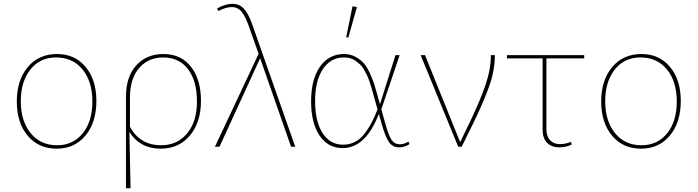

<svg xmlns="http://www.w3.org/2000/svg" viewBox="-20 -769 3655 1006"><path d="M277 10Q182 10 125 -58Q68 -126 68 -237Q68 -349 125.5 -417.5Q183 -486 279 -486Q372 -486 428.5 -418.5Q485 -351 485 -240Q485 -128 428 -59Q371 10 277 10ZM279 -8Q363 -8 413.5 -70.5Q464 -133 464 -237Q464 -342 412.5 -405Q361 -468 274 -468Q189 -468 139 -404.5Q89 -341 89 -239Q89 -135 140.5 -71.5Q192 -8 279 -8Z M640 -262Q640 -367 694 -426.5Q748 -486 836 -486Q928 -486 980.5 -419.5Q1033 -353 1033 -240Q1033 -128 975 -59Q917 10 822 10Q713 10 658 -78L664 217H640ZM661 -259V-105Q713 -8 824 -8Q909 -8 960.5 -70Q1012 -132 1012 -237Q1012 -344 965.5 -406Q919 -468 834 -468Q757 -468 709 -412.5Q661 -357 661 -259Z M1283 -634Q1264 -686 1244.5 -709Q1225 -732 1195 -732Q1163 -732 1124 -711L1118 -725Q1161 -749 1197 -749Q1234 -749 1257.5 -724Q1281 -699 1301 -643L1527 0H1505L1343 -464L1130 0H1106L1335 -487Z M1805 -572 1794 -574 1827 -736 1850 -732ZM1775 7Q1699 7 1654.5 -58.5Q1610 -124 1610 -238Q1610 -353 1656.5 -419.5Q1703 -486 1783 -486Q1816 -486 1843 -471Q1870 -456 1887 -436.5Q1904 -417 1919 -383Q1934 -349 1941 -327.5Q1948 -306 1958 -269Q1960 -262 1961 -258L1971 -223L2052 -480H2074L1978 -196L1998 -125Q2014 -66 2029.5 -39.5Q2045 -13 2076 -13Q2097 -13 2120 -27L2126 -14Q2100 3 2072 3Q2036 3 2017 -26Q1998 -55 1980 -119L1965 -172Q1896 7 1775 7ZM1631 -240Q1631 -133 1670 -72Q1709 -11 1777 -11Q1842 -11 1884.5 -62Q1927 -113 1958 -196L1942 -253Q1941 -257 1934.5 -280Q1928 -303 1925.5 -312Q1923 -321 1915.5 -343Q1908 -365 1902.5 -375.5Q1897 -386 1887.5 -403.5Q1878 -421 1868 -430Q1858 -439 1845 -449Q1832 -459 1816 -463.5Q1800 -468 1782 -468Q1712 -468 1671.5 -406.5Q1631 -345 1631 -240Z M2460 -124 2399 0H2381L2184 -480H2207L2391 -24L2445 -136Q2497 -245 2524.5 -326Q2552 -407 2552 -480H2573Q2573 -404 2545 -322.5Q2517 -241 2460 -124Z M2910 3Q2869 3 2846 -21.5Q2823 -46 2823 -89V-463H2636V-480H3041V-463H2843V-93Q2843 -55 2862 -34.5Q2881 -14 2912 -14Q2946 -14 2971 -26L2976 -12Q2946 3 2910 3Z M3339 10Q3244 10 3187 -58Q3130 -126 3130 -237Q3130 -349 3187.5 -417.5Q3245 -486 3341 -486Q3434 -486 3490.5 -418.5Q3547 -351 3547 -240Q3547 -128 3490 -59Q3433 10 3339 10ZM3341 -8Q3425 -8 3475.5 -70.5Q3526 -133 3526 -237Q3526 -342 3474.5 -405Q3423 -468 3336 -468Q3251 -468 3201 -404.5Q3151 -341 3151 -239Q3151 -135 3202.5 -71.5Q3254 -8 3341 -8Z"/></svg>

Font: Cantarell Thin
Style: Regular
Weight: 100
Designer: Dave Crossland, Nikolaus Waxweiler, Florian Fecher, Jacques Le Bailly, Eben Sorkin, Alexei Vanyashin, Alexios Zavras, Em
Version: Version 0.303